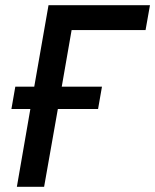

<svg xmlns="http://www.w3.org/2000/svg" viewBox="-20 -720 598 740"><path d="M45 0H150L203 -300H358L373 -386H218L256 -604H541L558 -700H167L112 -386H39L24 -300H97Z"/></svg>

Font: Fixel Display 20240404 Medium
Style: Italic
Weight: 500
Italic angle: -10°
Designer: AlfaBravo + MacPaw
Foundry: Kyrylo Tkachov, Marchela Mozhyna, Serhii Makarenko, Maria Weinstein, Zakhar Kryvoshyya
Version: Version 1.211;Glyphs 3.2 (3225)